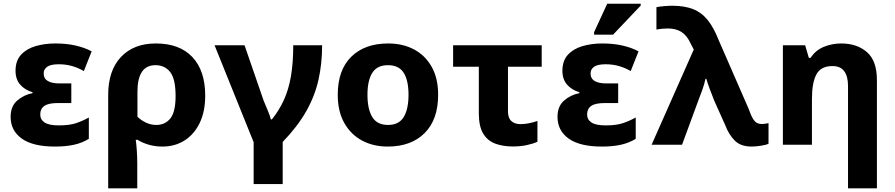

<svg xmlns="http://www.w3.org/2000/svg" viewBox="-20 -778 4808 1032"><path d="M275.9 9.8Q156.7 9.8 96.9 -33.2Q37.1 -76.2 37.1 -149.9Q37.1 -206.5 72.3 -237.3Q107.4 -268.1 154.8 -277.3V-282.2Q113.8 -294.4 88.6 -323Q63.5 -351.6 63.5 -397.5Q63.5 -451.2 92.8 -483.4Q122.1 -515.6 170.9 -530Q219.7 -544.4 277.8 -544.4Q337.4 -544.4 386.5 -533.2Q435.5 -522 472.7 -502L430.7 -396Q399.4 -414.1 366.2 -423.3Q333 -432.6 295.4 -432.6Q253.4 -432.6 234.1 -419.4Q214.8 -406.2 214.8 -383.3Q214.8 -355.5 237.1 -342.5Q259.3 -329.6 298.8 -329.6H363.3V-224.1H291Q239.7 -224.1 218 -208.5Q196.3 -192.9 196.3 -163.1Q196.3 -134.8 220 -119.4Q243.7 -104 295.9 -104Q354.5 -104 390.4 -116.5Q426.3 -128.9 457.5 -146.5V-31.7Q421.9 -9.8 377.9 0Q334 9.8 275.9 9.8Z M717.8 234.4H561.5V-267.6Q561.5 -398.9 630.1 -471.7Q698.7 -544.4 817.4 -544.4Q945.3 -544.4 1014.2 -471.2Q1083 -397.9 1083 -263.7Q1083 -178.7 1053.5 -117.4Q1023.9 -56.2 972.2 -23.2Q920.4 9.8 853 9.8Q814.5 9.8 780.3 0Q746.1 -9.8 719.7 -26.4H709.5Q712.9 -6.3 715.3 30Q717.8 66.4 717.8 101.6ZM819.8 -106.4Q867.7 -106.4 895.8 -141.6Q923.8 -176.8 923.8 -262.2Q923.8 -353 895 -390.4Q866.2 -427.7 815.4 -427.7Q718.8 -427.7 718.8 -284.2V-150.4Q738.8 -130.9 765.1 -118.7Q791.5 -106.4 819.8 -106.4Z M1499.5 211.4H1343.3V-13.7L1133.3 -534.7H1294.4L1397 -237.3Q1405.3 -216.8 1418 -187Q1430.7 -157.2 1436 -136.2H1441.4Q1481 -185.5 1506.3 -241.5Q1531.7 -297.4 1543.9 -368.7Q1556.2 -439.9 1556.2 -534.7H1711.4Q1711.4 -436.5 1691.9 -349.4Q1672.4 -262.2 1626 -180.2Q1579.6 -98.1 1499.5 -15.1Z M2335 -268.6Q2335 -134.8 2262.2 -62.5Q2189.5 9.8 2064 9.8Q1986.3 9.8 1925.8 -22.7Q1865.2 -55.2 1830.3 -117.4Q1795.4 -179.7 1795.4 -268.6Q1795.4 -401.4 1867.9 -472.9Q1940.4 -544.4 2066.9 -544.4Q2145 -544.4 2205.6 -512.2Q2266.1 -480 2300.5 -418.5Q2335 -356.9 2335 -268.6ZM1955.1 -268.6Q1955.1 -191.4 1981 -148.9Q2006.8 -106.4 2065.9 -106.4Q2124 -106.4 2149.9 -148.9Q2175.8 -191.4 2175.8 -268.6Q2175.8 -345.7 2149.9 -386.7Q2124 -427.7 2064.9 -427.7Q2007.3 -427.7 1981.2 -386.7Q1955.1 -345.7 1955.1 -268.6Z M2736.3 9.3Q2683.6 9.3 2642.3 -5.9Q2601.1 -21 2577.4 -59.6Q2553.7 -98.1 2553.7 -168.9V-419.4H2415.5V-534.7H2891.6V-419.4H2710.4V-179.2Q2710.4 -143.6 2728.5 -127.2Q2746.6 -110.8 2776.9 -110.8Q2800.3 -110.8 2823.2 -115.5Q2846.2 -120.1 2868.7 -127.9V-16.1Q2845.7 -5.4 2811.3 2Q2776.9 9.3 2736.3 9.3Z M3215.3 9.8Q3096.2 9.8 3036.4 -33.2Q2976.6 -76.2 2976.6 -149.9Q2976.6 -206.5 3011.7 -237.3Q3046.9 -268.1 3094.2 -277.3V-282.2Q3053.2 -294.4 3028.1 -323Q3002.9 -351.6 3002.9 -397.5Q3002.9 -451.2 3032.2 -483.4Q3061.5 -515.6 3110.4 -530Q3159.2 -544.4 3217.3 -544.4Q3276.9 -544.4 3325.9 -533.2Q3375 -522 3412.1 -502L3370.1 -396Q3338.9 -414.1 3305.7 -423.3Q3272.5 -432.6 3234.9 -432.6Q3192.9 -432.6 3173.6 -419.4Q3154.3 -406.2 3154.3 -383.3Q3154.3 -355.5 3176.5 -342.5Q3198.7 -329.6 3238.3 -329.6H3302.7V-224.1H3230.5Q3179.2 -224.1 3157.5 -208.5Q3135.7 -192.9 3135.7 -163.1Q3135.7 -134.8 3159.4 -119.4Q3183.1 -104 3235.4 -104Q3293.9 -104 3329.8 -116.5Q3365.7 -128.9 3397 -146.5V-31.7Q3361.3 -9.8 3317.4 0Q3273.4 9.8 3215.3 9.8ZM3275.4 -591.8H3173.3V-605L3243.7 -757.8H3423.8V-748Z M4020.5 9.8Q3960.4 9.8 3928.5 -23.2Q3896.5 -56.2 3878.9 -103.5L3819.3 -236.3Q3806.6 -268.1 3794.4 -300.8Q3782.2 -333.5 3776.4 -354.5H3772Q3766.6 -327.6 3755.1 -295.2Q3743.7 -262.7 3733.9 -238.8L3646 0H3482.4L3709 -511.7L3692.4 -543.5Q3673.8 -585.4 3644.3 -605.2Q3614.7 -625 3568.8 -625Q3556.2 -625 3539.6 -623.5Q3522.9 -622.1 3508.3 -619.1V-739.3Q3522.9 -742.7 3548.6 -744.9Q3574.2 -747.1 3593.3 -747.1Q3659.2 -747.1 3705.1 -729Q3751 -710.9 3783.7 -670.4Q3816.4 -629.9 3842.8 -562.5L4003.4 -194.3Q4016.6 -157.2 4027.3 -139.6Q4038.1 -122.1 4049.6 -116.7Q4061 -111.3 4075.7 -111.3Q4084 -111.3 4092.8 -112.8Q4101.6 -114.3 4110.8 -116.2V-5.4Q4098.1 1 4069.3 5.4Q4040.5 9.8 4020.5 9.8Z M4693.4 234.4H4538.1V-316.9Q4538.1 -367.2 4517.8 -395Q4497.6 -422.9 4454.6 -422.9Q4391.6 -422.9 4367.9 -377.7Q4344.2 -332.5 4344.2 -248V0H4188V-534.7H4307.6L4327.6 -466.8H4336.9Q4363.3 -507.8 4407.7 -526.1Q4452.1 -544.4 4501 -544.4Q4586.4 -544.4 4639.9 -497.8Q4693.4 -451.2 4693.4 -348.1Z"/></svg>

Font: Lunasima
Style: Bold
Weight: 700
Designer: The DocRepair Project, Monotype Design Team
Foundry: Google
Version: Version 2.009